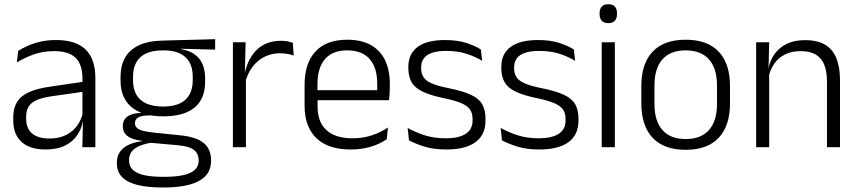

<svg xmlns="http://www.w3.org/2000/svg" viewBox="-20 -684 3987 892"><path d="M362.5 0 365.5 -121.5 363 -131V-288.5V-321Q363 -384 331.2 -415.2Q299.5 -446.5 231.5 -446.5Q178.5 -446.5 135 -430.5Q91.5 -414.5 58.5 -394L64.5 -447.5Q82.5 -459 108 -470.8Q133.5 -482.5 166.8 -490.2Q200 -498 240 -498Q289 -498 323.8 -486Q358.5 -474 380.5 -451Q402.5 -428 412.8 -395.5Q423 -363 423 -322.5V0ZM191.5 10.5Q119 10.5 80.2 -24.5Q41.5 -59.5 41.5 -125V-138Q41.5 -202.5 81.2 -235.2Q121 -268 210 -281L373 -305L376 -259L217.5 -236.5Q155.5 -227.5 128.5 -205.8Q101.5 -184 101.5 -141.5V-132.5Q101.5 -87.5 129 -64Q156.5 -40.5 209.5 -40.5Q255 -40.5 287.2 -57Q319.5 -73.5 339.2 -101.2Q359 -129 365.5 -163.5L377.5 -120.5H365Q359 -86 338.8 -56Q318.5 -26 282.2 -7.8Q246 10.5 191.5 10.5Z M738.5 -143.5Q642.5 -143.5 591.2 -186.2Q540 -229 540 -310V-327Q540 -377 559.8 -414Q579.5 -451 623 -472.5Q666.5 -494 737 -495.5L979.5 -502V-453.5L819.5 -457.5V-456Q860 -449.5 885 -431Q910 -412.5 921.5 -384.5Q933 -356.5 933 -320.5V-303.5Q933 -225 883.8 -184.2Q834.5 -143.5 738.5 -143.5ZM735.5 137.5H746Q794 137.5 829 130.2Q864 123 883.5 106.5Q903 90 903 62.5V61Q903 29.5 880.5 12.2Q858 -5 804 -9.5L669 -21.5L690 -22Q657.5 -17.5 632.8 -8Q608 1.5 593.8 18Q579.5 34.5 579.5 59.5V60.5Q579.5 89.5 599 106.5Q618.5 123.5 653.5 130.5Q688.5 137.5 735.5 137.5ZM732 187Q668.5 187 621.5 176Q574.5 165 548.8 140.2Q523 115.5 523 73.5V71.5Q523 40 538.8 19.2Q554.5 -1.5 581.5 -13Q608.5 -24.5 640.5 -28L640 -29.5Q593.5 -35.5 572 -52.2Q550.5 -69 550.5 -97V-97.5Q550.5 -116 559.2 -129.5Q568 -143 586.5 -150.5Q605 -158 634.5 -159.5V-168.5L715 -147L677 -148Q637.5 -147.5 622.2 -138.2Q607 -129 607 -111.5V-111Q607 -92 627.5 -82.2Q648 -72.5 698.5 -67.5L816 -55.5Q892 -48 926.2 -19.8Q960.5 8.5 960.5 61V63Q960.5 107 934 134.2Q907.5 161.5 859 174.2Q810.5 187 745 187ZM738 -189Q783.5 -189 814 -202.8Q844.5 -216.5 860 -244Q875.5 -271.5 875.5 -311V-328.5Q875.5 -367.5 860.2 -394.8Q845 -422 815.2 -436Q785.5 -450 740.5 -450H737Q687.5 -450 656.8 -434.8Q626 -419.5 612 -392Q598 -364.5 598 -328V-311.5Q598 -271.5 613.5 -244.2Q629 -217 660 -203Q691 -189 738 -189Z M1119 -301.5 1103.5 -348 1118.5 -350Q1134.5 -417 1176.5 -455.8Q1218.5 -494.5 1285 -494.5Q1302.5 -494.5 1316.5 -491.8Q1330.5 -489 1340.5 -485L1344.5 -426Q1332 -430.5 1316 -433.5Q1300 -436.5 1281 -436.5Q1224 -436.5 1181 -402.2Q1138 -368 1119 -301.5ZM1062 0V-487.5H1121L1117.5 -341L1122.5 -336V0Z M1609.5 10.5Q1504 10.5 1449.5 -42.5Q1395 -95.5 1395 -193.5V-288.5Q1395 -390.5 1445.8 -445Q1496.5 -499.5 1593.5 -499.5Q1658.5 -499.5 1702.5 -475Q1746.5 -450.5 1768.8 -404.5Q1791 -358.5 1791 -294V-276.5Q1791 -262 1790 -247.5Q1789 -233 1787.5 -218.5H1731.5Q1732.5 -240.5 1732.5 -260.2Q1732.5 -280 1732.5 -296.5Q1732.5 -345.5 1716.8 -379.8Q1701 -414 1670.2 -432Q1639.5 -450 1593.5 -450Q1525 -450 1490 -409.8Q1455 -369.5 1455 -293.5V-246L1455.5 -238V-187.5Q1455.5 -154 1465.2 -127Q1475 -100 1495.2 -80.8Q1515.5 -61.5 1546.2 -51.5Q1577 -41.5 1618 -41.5Q1665.5 -41.5 1706.2 -54.8Q1747 -68 1782.5 -91.5L1776.5 -37Q1745.5 -15.5 1703 -2.5Q1660.5 10.5 1609.5 10.5ZM1426.5 -218.5V-265H1774V-218.5Z M2053.5 10.5Q1994.5 10.5 1951.5 -3Q1908.5 -16.5 1880 -32L1874 -89.5Q1910 -69.5 1953 -55.5Q1996 -41.5 2051 -41.5Q2111.5 -41.5 2143.5 -62.2Q2175.5 -83 2175.5 -124V-131Q2175.5 -157.5 2164 -174.8Q2152.5 -192 2123 -204.8Q2093.5 -217.5 2039.5 -228.5Q1978 -241.5 1942.5 -258.8Q1907 -276 1892 -302.5Q1877 -329 1877 -368V-373Q1877 -433.5 1919.8 -465.8Q1962.5 -498 2048 -498Q2105 -498 2146.5 -484.5Q2188 -471 2214 -454L2220 -401.5Q2188 -421 2147 -434.2Q2106 -447.5 2053 -447.5Q2012.5 -447.5 1986.8 -438.5Q1961 -429.5 1948.8 -412.5Q1936.5 -395.5 1936.5 -372.5V-368Q1936.5 -342 1948 -324.8Q1959.5 -307.5 1988.5 -295.5Q2017.5 -283.5 2068.5 -273.5Q2131.5 -260.5 2168 -243.5Q2204.5 -226.5 2220 -200Q2235.5 -173.5 2235.5 -132.5V-123.5Q2235.5 -57.5 2189 -23.5Q2142.5 10.5 2053.5 10.5Z M2485.5 10.5Q2426.5 10.5 2383.5 -3Q2340.5 -16.5 2312 -32L2306 -89.5Q2342 -69.5 2385 -55.5Q2428 -41.5 2483 -41.5Q2543.5 -41.5 2575.5 -62.2Q2607.5 -83 2607.5 -124V-131Q2607.5 -157.5 2596 -174.8Q2584.5 -192 2555 -204.8Q2525.5 -217.5 2471.5 -228.5Q2410 -241.5 2374.5 -258.8Q2339 -276 2324 -302.5Q2309 -329 2309 -368V-373Q2309 -433.5 2351.8 -465.8Q2394.5 -498 2480 -498Q2537 -498 2578.5 -484.5Q2620 -471 2646 -454L2652 -401.5Q2620 -421 2579 -434.2Q2538 -447.5 2485 -447.5Q2444.5 -447.5 2418.8 -438.5Q2393 -429.5 2380.8 -412.5Q2368.5 -395.5 2368.5 -372.5V-368Q2368.5 -342 2380 -324.8Q2391.5 -307.5 2420.5 -295.5Q2449.5 -283.5 2500.5 -273.5Q2563.5 -260.5 2600 -243.5Q2636.5 -226.5 2652 -200Q2667.5 -173.5 2667.5 -132.5V-123.5Q2667.5 -57.5 2621 -23.5Q2574.5 10.5 2485.5 10.5Z M2775.5 0V-487.5H2836.5V0ZM2806 -576.5Q2786 -576.5 2775.8 -587.5Q2765.5 -598.5 2765.5 -619V-622.5Q2765.5 -642.5 2775.8 -653.5Q2786 -664.5 2806 -664.5Q2826.5 -664.5 2836.5 -653.5Q2846.5 -642.5 2846.5 -622.5V-619Q2846.5 -598.5 2836.5 -587.5Q2826.5 -576.5 2806 -576.5Z M3165.5 12Q3064.5 12 3012 -43.8Q2959.5 -99.5 2959.5 -204.5V-284Q2959.5 -388.5 3012 -444Q3064.5 -499.5 3165.5 -499.5Q3266.5 -499.5 3319 -444Q3371.5 -388.5 3371.5 -284V-204.5Q3371.5 -99.5 3319 -43.8Q3266.5 12 3165.5 12ZM3165.5 -38Q3236.5 -38 3273.8 -80Q3311 -122 3311 -201V-287.5Q3311 -366 3273.8 -408Q3236.5 -450 3165.5 -450Q3094.5 -450 3057.5 -408Q3020.5 -366 3020.5 -287.5V-201Q3020.5 -122 3057.5 -80Q3094.5 -38 3165.5 -38Z M3822 0V-306Q3822 -349.5 3810.2 -381Q3798.5 -412.5 3771.5 -429.5Q3744.5 -446.5 3699 -446.5Q3657 -446.5 3626 -430.5Q3595 -414.5 3576 -386.5Q3557 -358.5 3550 -322.5L3537.5 -367.5H3551Q3557.5 -403.5 3578.2 -432.8Q3599 -462 3634.2 -479.8Q3669.5 -497.5 3720 -497.5Q3779 -497.5 3814.5 -475.5Q3850 -453.5 3866.2 -412.2Q3882.5 -371 3882.5 -312V0ZM3493 0V-487.5H3553.5L3550.5 -367L3553.5 -364V0Z"/></svg>

Font: Anek Gurmukhi Light
Style: Regular
Weight: 300
Designer: Sarang Kulkarni (Gurmukhi), Yesha Goshar (Latin)
Foundry: Ek Type
Version: Version 1.003